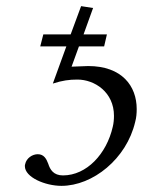

<svg xmlns="http://www.w3.org/2000/svg" viewBox="-20 -593 469 625"><path d="M347 -180C327 -92 262 -22 185 -22C154 -22 143 -41 137 -60C131 -76 123 -91 103 -91C85 -91 66 -78 62 -59C61 -57 61 -54 61 -52C61 -16 127 12 180 12C282 12 392 -76 420 -196C424 -210 425 -225 425 -238C425 -313 377 -378 267 -378L213 -376L237 -442H319L328 -481H252L283 -567L244 -573L210 -481H121L111 -442H196L152 -321C183 -331 205 -334 232 -334C288 -334 351 -293 351 -216C351 -205 350 -192 347 -180Z"/></svg>

Font: Libertinus Serif
Style: Italic
Weight: 400
Italic angle: -12°
Designer: Philipp H. Poll, Khaled Hosny
Foundry: Caleb Maclennan
Version: Version 7.050;RELEASE